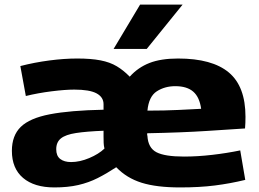

<svg xmlns="http://www.w3.org/2000/svg" viewBox="-20 -810 1132 840"><path d="M218 10Q130 10 81 -31.5Q32 -73 32 -150Q32 -217 71 -255Q110 -293 198 -310Q286 -327 433 -330V-354Q433 -385 402.5 -401.5Q372 -418 305 -418Q265 -418 205.5 -410.5Q146 -403 93 -390L69 -521Q131 -537 196 -545.5Q261 -554 318 -554Q378 -554 419.5 -546Q461 -538 491 -520Q521 -502 547 -475H548Q584 -515 634 -534.5Q684 -554 759 -554Q908 -554 981 -493Q1054 -432 1054 -299Q1054 -286 1053.5 -272.5Q1053 -259 1052 -248Q991 -244 883 -237Q775 -230 624 -227Q623 -221 625 -215Q628 -163 664.5 -144Q701 -125 785 -125Q844 -125 908.5 -132.5Q973 -140 1031 -152L1053 -23Q987 -7 920 1.5Q853 10 768 10Q665 10 599.5 -10.5Q534 -31 489 -78H488Q447 -51 407.5 -31Q368 -11 322.5 -0.5Q277 10 218 10ZM625 -326Q701 -326 761 -329Q821 -332 860 -334Q853 -385 825.5 -409Q798 -433 747 -433Q701 -433 666 -410.5Q631 -388 625 -326ZM291 -101Q329 -101 370.5 -118.5Q412 -136 437 -160Q434 -172 433.5 -185Q433 -198 433 -213Q433 -219 433 -225.5Q433 -232 433 -238Q358 -235 312.5 -228Q267 -221 246.5 -204.5Q226 -188 226 -157Q226 -128 243.5 -114.5Q261 -101 291 -101ZM477 -596 593 -790H779L622 -596Z"/></svg>

Font: Georama Extended
Style: Bold
Weight: 700
Width: 7
Designer: Jean-Baptiste Levee
Foundry: Production Type
Version: Version 1.000